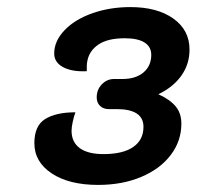

<svg xmlns="http://www.w3.org/2000/svg" viewBox="-20 -916 555 542"><path d="M77 -512Q77 -561 107.5 -580Q138 -599 193 -599Q189 -589 185.5 -573Q182 -557 182 -547Q182 -515 205 -498Q228 -481 272 -481Q327 -481 356 -501Q385 -521 385 -558Q385 -608 309 -608H287Q272 -608 262.5 -617Q253 -626 253 -641Q253 -663 267.5 -678Q282 -693 302 -693H326Q363 -693 385 -711.5Q407 -730 407 -761Q407 -784 388 -796Q369 -808 332 -808Q285 -808 259 -791Q233 -774 227 -746Q225 -737 225 -730.5Q225 -724 225 -715Q183 -713 158 -726.5Q133 -740 133 -765Q133 -800 162 -830.5Q191 -861 240.5 -878.5Q290 -896 348 -896Q424 -896 469.5 -863.5Q515 -831 515 -776Q515 -735 492 -702.5Q469 -670 427 -650Q460 -635 476 -615.5Q492 -596 492 -567Q492 -518 462 -478.5Q432 -439 378.5 -416.5Q325 -394 257 -394Q175 -394 126 -426.5Q77 -459 77 -512Z"/></svg>

Font: K2D Medium
Style: Italic
Weight: 500
Italic angle: -10°
Designer: Katatrad Aksorn Co.,Ltd.
Foundry: Cadson Demak Co.,Ltd.
Version: Version 1.000; ttfautohint (v1.6)